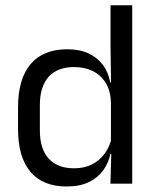

<svg xmlns="http://www.w3.org/2000/svg" viewBox="-20 -682 577 713"><path d="M227 10.5Q139 10.5 93 -44Q47 -98.5 47 -203V-283.5Q47 -388.5 93.5 -443.8Q140 -499 230.5 -499Q275.5 -499 308.5 -483.8Q341.5 -468.5 362 -441Q382.5 -413.5 389.5 -376H416L392 -301.5Q390.5 -344.5 372.8 -373.8Q355 -403 324.8 -418Q294.5 -433 255.5 -433Q193.5 -433 160.8 -397Q128 -361 128 -291V-198Q128 -129 160.8 -93Q193.5 -57 255.5 -57Q292.5 -57 321 -71.2Q349.5 -85.5 368.2 -110.8Q387 -136 394 -168L414 -110H390Q383 -77 363.2 -49.5Q343.5 -22 310.2 -5.8Q277 10.5 227 10.5ZM390 0 393.5 -118 392 -144V-348L392.5 -365L390.5 -503.5V-662.5H471V0Z"/></svg>

Font: Anek Odia
Style: Regular
Weight: 400
Designer: Yesha Goshar & Mahesh Sahu (Odia), Yesha Goshar (Latin)
Foundry: Ek Type
Version: Version 1.003